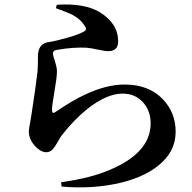

<svg xmlns="http://www.w3.org/2000/svg" viewBox="-20 -787 844 845"><path d="M251 34 249 15Q359 0 437 -29Q643 -106 643 -244Q643 -298 611 -335Q576 -375 519 -375Q450 -375 365 -308Q304 -259 250 -189Q244 -181 235 -164Q221 -140 213 -131Q200 -117 184 -117Q158 -117 131 -148Q107 -175 107 -209Q107 -220 113 -250Q117 -272 119 -286Q138 -409 145 -471Q147 -493 147 -525Q147 -534 147 -539Q147 -593 190 -601Q224 -606 273 -620Q327 -635 349 -648Q366 -656 352 -674Q336 -701 302 -720Q277 -733 226 -751L230 -766Q350 -774 418 -734Q500 -684 500 -605Q500 -562 457 -562Q441 -562 411.5 -568.5Q382 -575 362 -577Q303 -580 233 -568Q213 -566 213 -551Q213 -543 220 -523Q228 -498 230 -484Q232 -463 226 -425Q224 -413 223 -406Q221 -391 216 -361Q208 -317 209 -300Q210 -286 221 -292Q298 -345 353 -370Q447 -415 529 -415Q635 -415 697 -350Q753 -291 753 -207Q753 -118 675 -57Q605 -1 485 23Q373 45 251 34Z"/></svg>

Font: GenRyuMin TW B
Style: Regular
Weight: 700
Version: Version 1.501;PS 1;hotconv 16.6.51;makeotf.lib2.5.65220